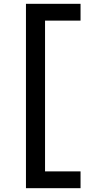

<svg xmlns="http://www.w3.org/2000/svg" viewBox="-20 -843 540 1006"><path d="M116 143V-823H402V-735H216V55H402V143Z"/></svg>

Font: Iosevka Term Curly Semibold
Style: Regular
Weight: 600
Designer: Belleve Invis
Foundry: Belleve Invis
Version: Version 32.3.0